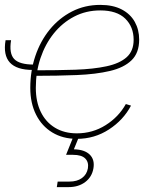

<svg xmlns="http://www.w3.org/2000/svg" viewBox="-29 -557 619 781"><path d="M104.5 -272.5Q38.6 -272.5 11 -302.7Q-16.6 -333 -6.3 -393.6H16.1Q7.3 -339.8 28.6 -317.1Q49.8 -294.4 108.4 -294.4ZM283.7 7.8Q226.6 7.8 183.8 -18.1Q141.1 -43.9 117.7 -90.6Q94.2 -137.2 94.2 -199.7Q94.2 -268.1 114.7 -329.1Q135.3 -390.1 173.3 -436.8Q211.4 -483.4 263.7 -510.3Q315.9 -537.1 378.9 -537.1Q430.7 -537.1 466.1 -518.6Q501.5 -500 519.3 -468Q537.1 -436 537.1 -396Q537.1 -341.8 506.1 -311.8Q475.1 -281.7 418.2 -268.3Q361.3 -254.9 283.2 -251.7Q205.1 -248.5 111.3 -248.5V-271Q202.6 -271 276.9 -273.4Q351.1 -275.9 404.3 -287.4Q457.5 -298.8 486.1 -324.2Q514.6 -349.6 514.6 -395Q514.6 -447.8 480.5 -481.2Q446.3 -514.6 378.9 -514.6Q320.8 -514.6 272.7 -489.5Q224.6 -464.4 189.7 -420.9Q154.8 -377.4 135.7 -320.6Q116.7 -263.7 116.7 -199.7Q116.7 -143.1 137 -101.6Q157.2 -60.1 194.8 -37.4Q232.4 -14.6 283.7 -14.6Q347.7 -14.6 400.6 -47.9Q453.6 -81.1 482.9 -133.8L503.9 -127.4Q473.1 -68.8 414.3 -30.5Q355.5 7.8 283.7 7.8ZM202.1 204.1 205.6 181.6H253.4Q284.7 181.6 304.4 167.2Q324.2 152.8 328.6 127.4Q332.5 102.5 317.6 87.6Q302.7 72.8 268.1 72.8H239.7L272.5 -8.8H289.6L292 0L271.5 50.3Q314.9 51.3 335.9 71.8Q356.9 92.3 351.1 127.4Q345.2 162.6 317.9 183.3Q290.5 204.1 250 204.1Z"/></svg>

Font: Inter 24pt Thin
Style: Italic
Weight: 250
Italic angle: -9.3988°
Version: Version 4.001;git-66647c0bb